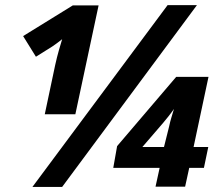

<svg xmlns="http://www.w3.org/2000/svg" viewBox="-20 -734 874 754"><path d="M107.4 0 638.2 -713.9H753.4L224.1 0ZM155.8 -285.2 196.8 -479Q203.6 -509.8 211.2 -536.4Q218.8 -563 224.1 -580.1Q214.8 -572.8 203.4 -564.2Q191.9 -555.7 185.1 -551.3L121.1 -511.2L70.8 -592.3L266.1 -712.9H367.2L275.9 -285.2ZM590.8 -1 606.9 -74.7H424.8L439.9 -160.2L671.9 -432.1H798.8L740.2 -156.7H797.9L780.8 -74.7H723.1L707 -1ZM539.1 -156.7H624L644 -236.8Q648.4 -257.3 652.3 -269.8Q656.2 -282.2 663.1 -306.2Q653.8 -292.5 641.6 -277.1Q629.4 -261.7 621.1 -252Z"/></svg>

Font: Open Sans
Style: Bold Italic
Weight: 700
Italic angle: -12°
Designer: Monotype Design Team
Foundry: Monotype Imaging Inc.
Version: Version 3.003; ttfautohint (v1.8.4)